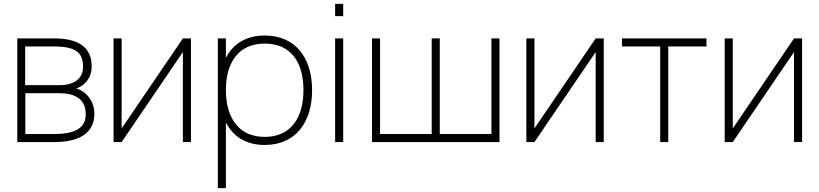

<svg xmlns="http://www.w3.org/2000/svg" viewBox="-20 -740 4268 1000"><path d="M261 0C399 0 471.5 -50.5 471.5 -148C471.5 -215.5 427 -264.5 378 -279.5C424 -296 457.5 -335 457.5 -395C457.5 -492 390.5 -540 262.5 -540H70V0ZM260.5 -498C374.5 -498 412.5 -466.5 412.5 -392C412.5 -328 363 -296.5 290.5 -296.5H111V-498ZM112 -42V-254.5H290.5C365.5 -254.5 426.5 -227 426.5 -146C426.5 -72.5 372.5 -42 258.5 -42Z M932.5 -540 613.5 -71V-540H571.5V0H613.5L932.5 -469V0H974.5V-540Z M1156.5 240V-102.5C1193.5 -29.5 1260.5 15 1358.5 15C1517.5 15 1605.5 -100 1605.5 -271C1605.5 -438 1519.5 -555 1358.5 -555C1261.5 -555 1194 -511.5 1156.5 -438.5V-540H1114.5V240ZM1358.5 -27C1225.5 -27 1156.5 -124 1156.5 -271C1156.5 -413 1221.5 -513 1358.5 -513C1493.5 -513 1560.5 -418 1560.5 -271C1560.5 -126 1494.5 -27 1358.5 -27Z M1767.5 -656V-720H1725.5V-656ZM1767.5 0V-540H1725.5V0Z M1917.5 0H2581.5V-540H2539.5V-42H2270.5V-540H2228.5V-42H1959.5V-540H1917.5Z M3082.5 -540 2763.5 -71V-540H2721.5V0H2763.5L3082.5 -469V0H3124.5V-540Z M3460.5 0V-498H3659.5V-540H3219.5V-498H3418.5V0Z M4115.5 -540 3796.5 -71V-540H3754.5V0H3796.5L4115.5 -469V0H4157.5V-540Z"/></svg>

Font: Vela Sans ExtLt
Style: Regular
Weight: 200
Designer: Principal design: Mikhail Sharanda - project Manrope.
Design modification: Ravid Balaliev
Foundry: Mikhail Sharanda
Version: Version 1.001